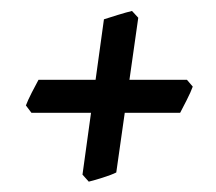

<svg xmlns="http://www.w3.org/2000/svg" viewBox="-20 -432 402 358"><path d="M237.8 -398.9 196.8 -110.4Q188 -106 171.6 -100.8Q155.3 -95.7 145.5 -93.3L133.8 -106.4L173.8 -396Q182.6 -398.9 199.5 -404.1Q216.3 -409.2 226.1 -411.6ZM339.4 -270.5Q335.9 -260.7 327.9 -244.9Q319.8 -229 315.9 -221.7H38.6L28.3 -235.4Q31.7 -244.6 39.3 -259.5Q46.9 -274.4 51.8 -283.2H328.6Z"/></svg>

Font: Dai Banna SIL Medium
Style: Italic
Weight: 500
Italic angle: -11°
Designer: Victor Gaultney
Foundry: SIL International
Version: Version 4.000